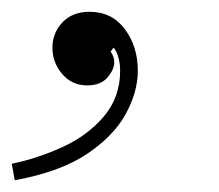

<svg xmlns="http://www.w3.org/2000/svg" viewBox="-101 -127 371 326"><path d="M-76 179 -81 151Q-37 142 5.5 122.5Q48 103 75.5 70.5Q103 38 103 -7Q103 -26 96 -40Q89 -54 69 -54L103 -62L71 -17L70 -47Q81 -47 87 -39Q93 -31 93 -21Q93 -9 81.5 4.5Q70 18 47 18Q21 18 4.5 -1.5Q-12 -21 -12 -46Q-12 -71 5 -89Q22 -107 51 -107Q89 -107 111 -77.5Q133 -48 133 -7Q133 29 112.5 66.5Q92 104 46.5 134.5Q1 165 -76 179Z"/></svg>

Font: Baskervville
Style: Italic
Weight: 400
Italic angle: -18°
Designer: ANRT
Foundry: ANRT
Version: Version 1.100